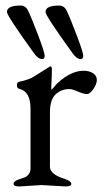

<svg xmlns="http://www.w3.org/2000/svg" viewBox="-20 -669 374 692"><path d="M102 -478Q5 -612 5 -626Q5 -649 54 -649Q72 -649 81 -631Q94 -604 117.5 -542Q141 -480 141 -468Q141 -456 132 -456Q117 -456 102 -478ZM241 -478Q144 -612 144 -626Q144 -649 193 -649Q211 -649 220 -631Q233 -604 256.5 -542Q280 -480 280 -468Q280 -456 271 -456Q256 -456 241 -478ZM217 3 130 -2 49 3Q29 3 29 -6.5Q29 -16 47 -22Q65 -28 71 -30.5Q77 -33 83.5 -41Q90 -49 90 -62V-277Q90 -340 49 -349Q41 -351 41 -361.5Q41 -372 48 -374Q86 -382 104 -394Q138 -416 149 -422.5Q160 -429 160 -429.5Q160 -430 162.5 -430Q165 -430 167 -423Q167 -396 165.5 -371Q164 -346 165.5 -346Q167 -346 171 -351Q185 -368 189 -371Q237 -414 281 -414Q302 -414 315.5 -405Q329 -396 329 -381Q329 -366 316.5 -348Q304 -330 293 -330Q282 -330 261 -339Q240 -348 230 -348Q201 -348 180.5 -329Q160 -310 160 -264V-67Q161 -40 214 -24Q237 -16 237 -6.5Q237 3 217 3Z"/></svg>

Font: EB Garamond
Style: Regular
Weight: 400
Version: Version 0.012